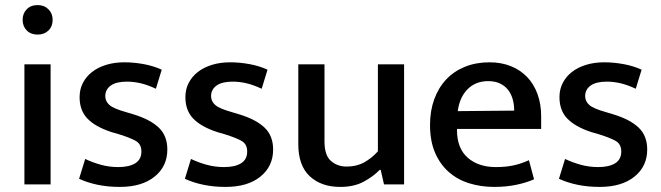

<svg xmlns="http://www.w3.org/2000/svg" viewBox="-20 -725 2599 755"><path d="M76 0V-472H179V0ZM128 -589Q101 -589 85 -605.5Q69 -622 69 -647Q69 -672 85 -688.5Q101 -705 128 -705Q154 -705 170.5 -688.5Q187 -672 187 -647Q187 -621 170.5 -605Q154 -589 128 -589Z M593 -376Q561 -391 533.5 -397.5Q506 -404 479 -404Q437 -404 415.5 -388.5Q394 -373 394 -347Q394 -327 410 -312.5Q426 -298 476 -284L506 -275Q571 -255 604.5 -223Q638 -191 638 -137Q638 -71 588 -30.5Q538 10 451 10Q404 10 363.5 1.5Q323 -7 291 -22L315 -100Q344 -86 377 -77Q410 -68 445 -68Q488 -68 512 -83Q536 -98 536 -129Q536 -158 514.5 -170.5Q493 -183 448 -197L417 -206Q354 -227 323.5 -259Q293 -291 293 -343Q293 -374 306 -399Q319 -424 342 -442Q365 -460 397.5 -470Q430 -480 469 -480Q506 -480 544.5 -473Q583 -466 616 -451Z M1009 -376Q977 -391 949.5 -397.5Q922 -404 895 -404Q853 -404 831.5 -388.5Q810 -373 810 -347Q810 -327 826 -312.5Q842 -298 892 -284L922 -275Q987 -255 1020.5 -223Q1054 -191 1054 -137Q1054 -71 1004 -30.5Q954 10 867 10Q820 10 779.5 1.5Q739 -7 707 -22L731 -100Q760 -86 793 -77Q826 -68 861 -68Q904 -68 928 -83Q952 -98 952 -129Q952 -158 930.5 -170.5Q909 -183 864 -197L833 -206Q770 -227 739.5 -259Q709 -291 709 -343Q709 -374 722 -399Q735 -424 758 -442Q781 -460 813.5 -470Q846 -480 885 -480Q922 -480 960.5 -473Q999 -466 1032 -451Z M1466 -472H1569V0H1490L1477 -57H1473Q1448 -31 1410 -10.5Q1372 10 1318 10Q1243 10 1198 -32Q1153 -74 1153 -158V-472H1256V-169Q1256 -114 1281.5 -92Q1307 -70 1343 -70Q1382 -70 1412 -86.5Q1442 -103 1466 -130Z M2108 -218H1777V-214Q1777 -142 1819 -105Q1861 -68 1930 -68Q1968 -68 1998.5 -74.5Q2029 -81 2060 -95L2080 -20Q2051 -7 2011 1.5Q1971 10 1923 10Q1872 10 1826 -4Q1780 -18 1745.5 -48Q1711 -78 1691 -124Q1671 -170 1671 -234Q1671 -289 1687.5 -334.5Q1704 -380 1734.5 -412.5Q1765 -445 1808.5 -462.5Q1852 -480 1905 -480Q1951 -480 1988.5 -465Q2026 -450 2052.5 -422.5Q2079 -395 2093.5 -355.5Q2108 -316 2108 -268ZM2002 -290Q2002 -314 1996 -335Q1990 -356 1978 -371.5Q1966 -387 1946.5 -396.5Q1927 -406 1900 -406Q1850 -406 1818.5 -374Q1787 -342 1780 -288Z M2480 -376Q2448 -391 2420.5 -397.5Q2393 -404 2366 -404Q2324 -404 2302.5 -388.5Q2281 -373 2281 -347Q2281 -327 2297 -312.5Q2313 -298 2363 -284L2393 -275Q2458 -255 2491.5 -223Q2525 -191 2525 -137Q2525 -71 2475 -30.5Q2425 10 2338 10Q2291 10 2250.5 1.5Q2210 -7 2178 -22L2202 -100Q2231 -86 2264 -77Q2297 -68 2332 -68Q2375 -68 2399 -83Q2423 -98 2423 -129Q2423 -158 2401.5 -170.5Q2380 -183 2335 -197L2304 -206Q2241 -227 2210.5 -259Q2180 -291 2180 -343Q2180 -374 2193 -399Q2206 -424 2229 -442Q2252 -460 2284.5 -470Q2317 -480 2356 -480Q2393 -480 2431.5 -473Q2470 -466 2503 -451Z"/></svg>

Font: Ek Mukta Medium
Style: Regular
Weight: 500
Designer: Girish Dalvi and Yashodeep Gholap
Foundry: Ek Type
Version: Version 2.538;PS 1.002;hotconv 16.6.51;makeotf.lib2.5.65220;